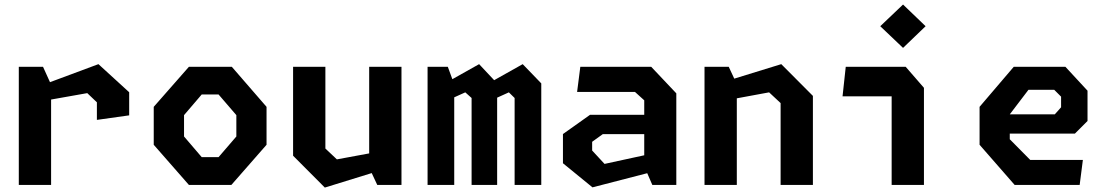

<svg xmlns="http://www.w3.org/2000/svg" viewBox="-20 -836 5000 868"><path d="M418 -294 564 -314.5V-419L425 -546L206 -464.5L174.5 -534H65V0H211V-386L374.5 -415L418 -373.5Z M834 0H1026L1185 -181.5V-353L1028 -534H834L675 -353V-181.5ZM892 -125.5 812 -219V-315.5L892 -409H968L1048.5 -315.5V-219L968 -125.5Z M1451 -534H1305V-132L1448.5 12L1660.5 -53.5L1685.5 0H1795V-534H1649V-142.5L1503 -115.5L1451 -164.5Z M2306.5 0H2427V-459L2343 -546L2214 -473.5L2146 -546L2025 -478L2004.5 -534H1913V0H2033.5V-396L2083.5 -418.5L2112 -393V0H2227.5V-394.5L2280.5 -418.5L2306.5 -393Z M2929 0H3037.5V-414L2924 -534H2603.5L2589 -420.5H2850.5L2892.5 -382.5V-317H2647.5L2525 -230V-98L2658.5 11L2906 -53ZM2657 -155.5V-195L2705 -229.5H2892.5V-134L2713 -95Z M3509 0H3655V-402.5L3512 -546L3299.5 -480.5L3274.5 -534H3165V0H3311V-391.5L3457 -418.5L3509 -370Z M4011 0H4157V-439L4074.5 -534H3803.5L3789 -400.5H4011ZM4062.5 -619.5 4164.5 -717.5 4062.5 -815.5 3959.5 -717.5Z M4567 0H4861L4875.5 -113H4637.5L4545 -206.5V-232H4839.5L4896.5 -289V-426L4796.5 -534H4563L4408.5 -353V-181.5ZM4545 -319 4629.5 -430H4746L4777 -399V-351L4748.5 -319Z"/></svg>

Font: Monaspace Krypton
Style: Bold
Weight: 700
Designer: Riley Cran & the Lettermatic Team
Foundry: Lettermatic
Version: Version 1.200 (Monaspace Krypton)